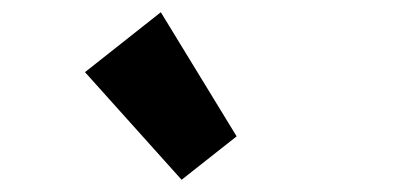

<svg xmlns="http://www.w3.org/2000/svg" viewBox="-20 -944 666 314"><path d="M119 -826 243 -924 367 -721 277 -650Z"/></svg>

Font: KaiGen Gothic CN Bold
Style: Bold
Weight: 700
Designer: Ryoko NISHIZUKA  (kana & ideographs); Paul D. Hunt (Latin, Greek & Cyrillic); Wenlong ZHANG  (bopomofo); Sandoll Communi
Foundry: Adobe Systems Incorporated
Version: Version 1.002.20150501